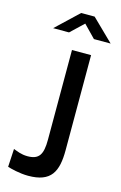

<svg xmlns="http://www.w3.org/2000/svg" viewBox="-143 -1017 683 1087"><g transform="rotate(15 198.5 -474.0)"><path d="M307 -742H195V-216C195 -130 175 -96 107 -96C69 -96 43 -109 23 -116L17 -10C35 -4 89 10 139 10C274 10 307 -59 307 -185ZM397 -834 270 -958H191L60 -834H153L229 -906L299 -834Z"/></g></svg>

Font: Cheyenne Sans Medium
Style: Regular
Weight: 500
Designer: The Public Sans project authors (U.S. Web Design System), Libre Franklin designed by Pablo Impallari and Rodrigo Fuenzal
Foundry: The Cheyenne Sans Project Authors
Version: Version 2.007